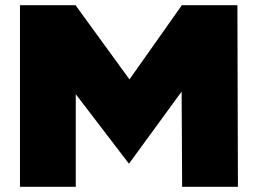

<svg xmlns="http://www.w3.org/2000/svg" viewBox="-20 -720 994 740"><path d="M57 0H272V-357L477 -89L680 -367L682 0H897L895 -700H681L479 -414L271 -700H57Z"/></svg>

Font: Chess Sans Black
Style: Regular
Weight: 900
Designer: Wolf Bōese
Foundry: Wolf Bōese
Version: Version 7.223;Glyphs 3.3 (3306)